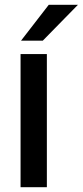

<svg xmlns="http://www.w3.org/2000/svg" viewBox="-20 -783 346 803"><path d="M176 0H66V-557H176ZM159 -613H68L184 -763H306Z"/></svg>

Font: Open Sauce One Medium
Style: Regular
Weight: 500
Designer: Alfredo Marco Pradil
Foundry: Creative Sauce Fz LLC
Version: Version 1.477